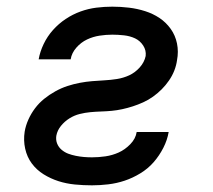

<svg xmlns="http://www.w3.org/2000/svg" viewBox="-20 -548 640 576"><path d="M256 8Q230 8 204.5 5.5Q179 3 155.5 -4.5Q132 -12 111 -25Q90 -38 75.5 -57.5Q61 -77 55.5 -102Q50 -127 54 -153Q57 -171 65 -189Q73 -207 85 -223Q97 -239 112.5 -251.5Q128 -264 146 -274Q164 -284 182.5 -290Q201 -296 219.5 -299.5Q238 -303 256 -304.5Q274 -306 293 -307Q312 -308 331 -311Q350 -314 367.5 -322Q385 -330 399 -345.5Q413 -361 417 -380Q419 -397 409.5 -411.5Q400 -426 385 -433Q370 -440 352 -442Q334 -444 317 -444Q298 -444 278.5 -441Q259 -438 241 -429.5Q223 -421 209 -405Q195 -389 192 -370H96Q100 -393 111 -416Q122 -439 139 -458Q156 -477 177 -491Q198 -505 221.5 -513.5Q245 -522 269 -525Q293 -528 317 -528Q342 -528 367 -525Q392 -522 415.5 -514.5Q439 -507 458.5 -494Q478 -481 492 -461.5Q506 -442 511 -417.5Q516 -393 511 -367Q509 -352 503 -336.5Q497 -321 487 -306.5Q477 -292 465 -280Q453 -268 439 -258Q425 -248 409.5 -241Q394 -234 378.5 -229Q363 -224 347 -220.5Q331 -217 315 -215.5Q299 -214 283 -213.5Q267 -213 251 -211.5Q235 -210 219 -206Q203 -202 188.5 -193Q174 -184 163 -170.5Q152 -157 149 -141Q147 -128 151.5 -117Q156 -106 165 -98.5Q174 -91 184.5 -87Q195 -83 207.5 -80.5Q220 -78 232 -77Q244 -76 256 -76Q276 -76 296.5 -79Q317 -82 336 -90.5Q355 -99 371 -115.5Q387 -132 390 -152H486Q482 -128 470 -104.5Q458 -81 441 -61.5Q424 -42 401 -28Q378 -14 354 -6Q330 2 305 5Q280 8 256 8Z"/></svg>

Font: Iosevka Custom Medium Oblique
Style: Regular
Weight: 500
Italic angle: -9°
Designer: Belleve Invis
Foundry: Belleve Invis
Version: Version 27.0.1